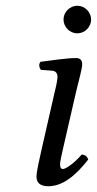

<svg xmlns="http://www.w3.org/2000/svg" viewBox="-20 -638 337 668"><path d="M245 -320C254 -359 266 -398 266 -415C266 -429 258 -436 245 -436C213 -436 168 -429 121 -423C114 -415 116 -404 122 -395L162 -392C174 -391 180 -382 180 -372C180 -363 178 -349 171 -321L124 -115C117 -83 107 -42 107 -23C107 -4 118 10 148 10C196 10 241 -24 287 -83C284 -92 278 -100 264 -100C238 -70 209 -50 199 -50C192 -50 189 -55 189 -67C189 -76 194 -98 200 -124ZM201 -570C201 -544 223 -522 249 -522C275 -522 297 -544 297 -570C297 -596 275 -618 249 -618C223 -618 201 -596 201 -570Z"/></svg>

Font: Libertinus Serif
Style: Italic
Weight: 400
Italic angle: -12°
Designer: Philipp H. Poll, Khaled Hosny
Foundry: Caleb Maclennan
Version: Version 7.050;RELEASE